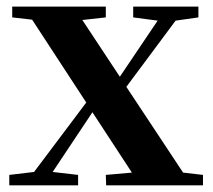

<svg xmlns="http://www.w3.org/2000/svg" viewBox="-20 -555 639 575"><path d="M528.3 -38.1 587.9 -31.2V0H297.9L296.9 -31.2L375 -38.1L256.8 -218.8L137.7 -40L213.9 -31.2V0H7.8V-31.2L82 -40L238.3 -248L76.2 -496.1L16.6 -502.9V-535.2H296.9V-502.9L226.6 -495.1L338.9 -325.2L452.1 -493.2L378.9 -502.9V-535.2H574.2V-502.9L505.9 -493.2L358.4 -294.9Z"/></svg>

Font: GenRyuMin TW TTF Bold
Style: Regular
Weight: 700
Version: Version 1.300